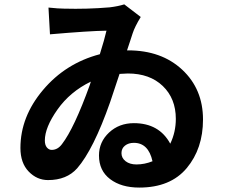

<svg xmlns="http://www.w3.org/2000/svg" viewBox="-20 -806 1040 876"><path d="M602.5 -55.7Q639.6 -55.7 675.8 -70.3Q657.2 -154.3 590.8 -154.3Q566.4 -154.3 550.3 -141.6Q534.2 -128.9 534.2 -107.4Q534.2 -85 553.2 -70.3Q572.3 -55.7 602.5 -55.7ZM389.6 -418 394.5 -433.6Q299.8 -387.7 242.2 -306.2Q184.6 -224.6 184.6 -165Q184.6 -144.5 193.8 -133.3Q203.1 -122.1 215.8 -122.1Q243.2 -122.1 262.7 -148.4Q318.4 -220.7 389.6 -418ZM559.6 -576.2H564.5Q716.8 -576.2 811.5 -487.8Q906.2 -399.4 906.2 -260.7Q906.2 -127.9 832 -39.1Q757.8 49.8 615.2 49.8Q533.2 49.8 482.4 11.2Q431.6 -27.3 431.6 -96.7Q431.6 -158.2 477.5 -201.2Q523.4 -244.1 590.8 -244.1Q706.1 -244.1 756.8 -150.4Q782.2 -203.1 782.2 -263.7Q782.2 -356.4 722.7 -413.6Q663.1 -470.7 563.5 -470.7Q550.8 -470.7 525.4 -468.8Q518.6 -447.3 503.9 -404.3Q489.3 -361.3 482.4 -339.8Q406.2 -123 332 -38.1Q284.2 15.6 199.2 15.6Q148.4 15.6 110.8 -23.4Q73.2 -62.5 73.2 -130.9Q73.2 -273.4 176.3 -395.5Q279.3 -517.6 435.5 -558.6Q457 -627 465.8 -666Q387.7 -665 208 -649.4L201.2 -771.5Q248 -766.6 272.5 -766.6Q377 -763.7 480.5 -772.5Q519.5 -777.3 546.9 -786.1L622.1 -728.5Q594.7 -683.6 585 -653.3Q583 -646.5 574.2 -620.1Q565.4 -593.8 559.6 -576.2Z"/></svg>

Font: GenEi Gothic M Regular
Style: Bold
Weight: 700
Designer: o_tamon (Modified); [Source Han Sans]
Ryoko NISHIZUKA  (kana & ideographs); Paul D. Hunt (Latin, Greek & Cyrillic); Wenl
Version: Version 1.1a;Original Version 1.004